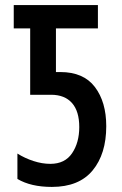

<svg xmlns="http://www.w3.org/2000/svg" viewBox="-20 -734 487 764"><path d="M186.5 9.8Q102.5 9.8 49.3 -22V-123Q78.6 -104.5 113 -93.3Q147.5 -82 180.2 -82Q238.3 -82 266.8 -124.3Q295.4 -166.5 295.4 -228.5Q295.4 -291.5 266.4 -324.2Q237.3 -356.9 183.1 -356.9H100.1V-621.1H34.7V-713.9H369.6V-621.1H202.6V-447.3H220.2Q312.5 -447.3 357.7 -387.7Q402.8 -328.1 402.8 -231.9Q402.8 -121.6 348.6 -55.9Q294.4 9.8 186.5 9.8Z"/></svg>

Font: Open Sans Condensed SemiBold
Style: Regular
Weight: 600
Width: 3
Designer: Monotype Design Team
Foundry: Monotype Imaging Inc.
Version: Version 3.000; ttfautohint (v1.8.4)